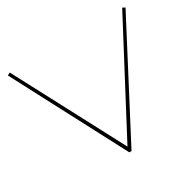

<svg xmlns="http://www.w3.org/2000/svg" viewBox="-152 -877 1073 1050"><g transform="rotate(-30 384.5 -352.5)"><path d="M378 0 13 -696 30 -705 385 -32 740 -705 756 -696 392 0Z"/></g></svg>

Font: Georama Extended Thin
Style: Regular
Weight: 100
Width: 7
Designer: Jean-Baptiste Levee
Foundry: Production Type
Version: Version 1.000